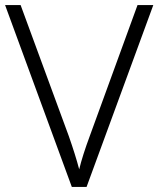

<svg xmlns="http://www.w3.org/2000/svg" viewBox="-20 -734 622 754"><path d="M582 -714 320 0H262L0 -714H61L250 -200Q276 -126 291 -69Q304 -123 333 -201L520 -714Z"/></svg>

Font: Noto Sans Lao Light
Style: Regular
Weight: 300
Designer: Monotype Design Team
Foundry: Monotype Imaging Inc.
Version: Version 2.003; ttfautohint (v1.8.4.7-5d5b)